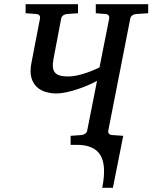

<svg xmlns="http://www.w3.org/2000/svg" viewBox="-20 -691 727 916"><path d="M687 -627.9 627.9 -624Q618.2 -623 610.6 -617.2Q603 -611.3 601.6 -603L496.6 -67.9Q495.1 -59.6 499.5 -53.7Q503.9 -47.9 512.7 -46.9L567.9 -43L518.6 205.1H467.8Q488.8 98.6 459 49.3Q429.2 0 346.7 0H316.9V-43L369.6 -46.9Q379.4 -47.9 387 -53.7Q394.5 -59.6 396 -67.9L442.9 -305.2Q422.4 -293.9 397.2 -283.2Q372.1 -272.5 346.2 -264.2Q320.3 -255.9 295.2 -250.5Q270 -245.1 249 -245.1Q223.6 -245.1 198.5 -252.2Q173.3 -259.3 155.3 -276.4Q137.2 -293.5 129.4 -321.8Q121.6 -350.1 130.4 -393.1L170.9 -603Q172.4 -611.3 168.2 -617.2Q164.1 -623 155.3 -624L102.1 -627.9V-670.9H352.1V-627.9L298.3 -624Q288.6 -623 281 -617.2Q273.4 -611.3 272 -603L235.4 -411.1Q231 -387.7 232.4 -371.3Q233.9 -355 242.2 -345Q250.5 -335 266.1 -330.6Q281.7 -326.2 305.7 -326.2Q321.8 -326.2 341.1 -329.8Q360.4 -333.5 380.1 -339.6Q399.9 -345.7 419.2 -353.5Q438.5 -361.3 454.6 -369.1L501 -603Q502.4 -611.3 498 -617.2Q493.7 -623 484.9 -624L437 -627.9V-670.9H687Z"/></svg>

Font: Charis SIL CyrE
Style: Italic
Weight: 400
Italic angle: -11°
Foundry: SIL International
Version: Version 5.000